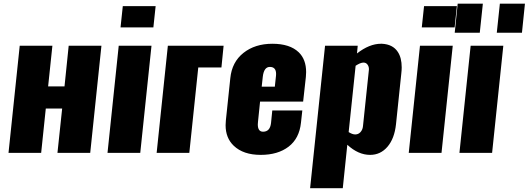

<svg xmlns="http://www.w3.org/2000/svg" viewBox="-20 -825 2852 1036"><path d="M25.9 0H202.1L227.1 -239.3H315.4L290 0H466.8L527.3 -578.1H350.6L328.1 -358.9H239.7L262.7 -578.1H86.4Z M560.1 0H736.8L797.4 -578.1H620.6ZM630.4 -677.2H807.6L819.8 -792H642.6Z M825.2 0H1001.5L1049.8 -460.9H1174.8L1186.5 -578.1H885.7Z M1386.7 10.7C1448.6 10.7 1498.8 -4.1 1537.4 -33.7C1575.9 -63.3 1598.1 -106.4 1604 -163.1L1611.3 -229H1449.2L1442.4 -161.1C1438.8 -129.9 1424.5 -114.3 1399.4 -114.3C1380.5 -114.3 1371.1 -127.4 1371.1 -153.8C1371.1 -158 1371.4 -162.8 1372.1 -168L1383.3 -276.9H1615.7L1630.4 -409.7C1631.3 -418.8 1631.8 -427.6 1631.8 -436C1631.8 -481.6 1618.5 -517.3 1591.8 -543C1559.9 -573.6 1512.5 -588.9 1449.7 -588.9C1387.2 -588.9 1335.2 -572.4 1293.7 -539.6C1252.2 -506.7 1228.5 -461.3 1222.7 -403.3L1198.7 -174.8C1197.8 -166 1197.3 -157.6 1197.3 -149.4C1197.3 -103.5 1211.9 -66.6 1241.2 -38.6C1275.7 -5.7 1324.2 10.7 1386.7 10.7ZM1392.1 -357.4 1397.9 -410.6C1401.9 -446.1 1414.6 -463.9 1436 -463.9C1458.5 -463.9 1469.7 -451.3 1469.7 -426.3C1469.7 -423 1469.6 -419.6 1469.2 -416L1462.9 -357.4Z M1653.3 190.4H1829.6L1854 -43.9C1893.4 -7.5 1934.4 10.7 1977.1 10.7C2014.5 10.7 2045.7 -3.9 2070.8 -33.2C2095.9 -62.5 2111.2 -102.9 2116.7 -154.3L2145.5 -429.7C2146.8 -440.8 2147.5 -451.3 2147.5 -461.4C2147.5 -495.9 2140.5 -523.8 2126.5 -544.9C2108.6 -572.3 2080.1 -586.9 2041 -588.9H2035.6C1994 -588.9 1950.8 -571.5 1906.2 -536.6L1910.2 -578.1H1733.9ZM1895.5 -99.6C1885.4 -99.9 1874 -104.2 1861.3 -112.3L1898.9 -470.2C1914.6 -480.3 1926.9 -485.8 1936 -486.8C1938 -487.1 1939.8 -487.3 1941.4 -487.3C1950.5 -487.3 1957.7 -483.7 1962.9 -476.6C1968.1 -469.7 1970.7 -461.4 1970.7 -451.7C1970.7 -449.7 1970.5 -447.6 1970.2 -445.3L1938.5 -143.6C1937.2 -130.9 1932.6 -120.3 1924.8 -111.8C1917.3 -103.7 1908 -99.6 1897 -99.6Z M2185.5 0H2362.3L2422.9 -578.1H2246.1ZM2255.9 -677.2H2433.1L2445.3 -792H2268.1Z M2433.6 -648.4H2568.8L2585.4 -805.2H2449.7ZM2660.6 -648.4H2796.4L2812.5 -805.2H2677.2ZM2459 0H2635.3L2695.8 -578.1H2519.5Z"/></svg>

Font: Oswald
Style: Heavy
Weight: 800
Designer: Vernon Adams
Foundry: Vernon Adams
Version: 3.0; ttfautohint (v0.95.6-bc232) -l 8 -r 50 -G 200 -x 0 -w "